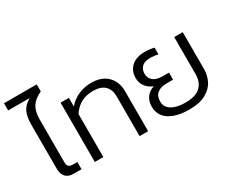

<svg xmlns="http://www.w3.org/2000/svg" viewBox="-114 -1119 1792 1500"><g transform="rotate(-30 781.5 -368.5)"><path d="M106 -101V-497Q106 -573 126.5 -615Q147 -657 199 -687H5V-752H300V-688Q239 -661 211 -618.5Q183 -576 183 -502V-118Q183 -89 195 -78.5Q207 -68 235 -68H272V-3H199Q154 -3 130 -29Q106 -55 106 -101Z M390 -535H465V-457Q504 -504 559 -527Q614 -550 671 -550Q767 -550 819 -498Q871 -446 871 -363V0H794V-359Q794 -420 759 -454Q724 -488 653 -488Q532 -488 467 -388V0H390Z M991 -153Q991 -200 1016 -234.5Q1041 -269 1085 -282Q1043 -298 1018.5 -330.5Q994 -363 994 -407Q994 -471 1036 -510.5Q1078 -550 1158 -550Q1180 -550 1203.5 -547Q1227 -544 1241 -540V-479Q1228 -483 1207.5 -485.5Q1187 -488 1170 -488Q1122 -488 1096.5 -465.5Q1071 -443 1071 -403Q1071 -362 1099.5 -338.5Q1128 -315 1181 -315H1241V-251H1182Q1128 -251 1098 -226.5Q1068 -202 1068 -153Q1068 -102 1113.5 -74.5Q1159 -47 1237 -47Q1328 -47 1371.5 -87.5Q1415 -128 1415 -201V-535H1492V-203Q1492 -147 1468 -98Q1444 -49 1387 -17Q1330 15 1237 15Q1124 15 1057.5 -27.5Q991 -70 991 -153Z"/></g></svg>

Font: Prompt Light
Style: Regular
Weight: 300
Designer: Katatrad Team
Foundry: CadsonDemak
Version: Version 1.001